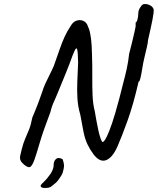

<svg xmlns="http://www.w3.org/2000/svg" viewBox="-20 -750 785 956"><path d="M100 70Q87 59 82.5 49Q78 39 80.5 26Q83 13 88 -6Q96 -38 105.5 -59.5Q115 -81 124.5 -104.5Q134 -128 141 -165Q157 -202 169.5 -235Q182 -268 189 -289Q196 -310 196 -310Q197 -314 204.5 -331Q212 -348 224.5 -372.5Q237 -397 248 -422Q265 -470 277 -504.5Q289 -539 301.5 -566.5Q314 -594 332 -621Q344 -642 362 -647.5Q380 -653 396 -645.5Q412 -638 418 -618Q423 -608 426.5 -594.5Q430 -581 433.5 -555Q437 -529 438 -481Q440 -424 439.5 -371Q439 -318 441 -273.5Q443 -229 452 -196Q455 -178 459.5 -152.5Q464 -127 469.5 -102Q475 -77 481 -60Q487 -43 491 -43Q496 -43 503.5 -54.5Q511 -66 524 -98Q537 -130 555 -191Q573 -252 597 -350Q602 -367 610.5 -405Q619 -443 623 -482Q630 -507 637 -537Q644 -567 649.5 -590Q655 -613 655 -616Q655 -623 655.5 -628Q656 -633 655 -638Q660 -638 664 -651.5Q668 -665 668 -675Q668 -692 672.5 -702.5Q677 -713 682 -718Q688 -730 702 -730Q716 -730 729 -722.5Q742 -715 745 -703Q747 -692 739.5 -653.5Q732 -615 717 -550Q717 -539 711 -514Q705 -489 698.5 -461Q692 -433 689 -413Q685 -387 680 -364.5Q675 -342 670 -343Q644 -230 615.5 -150.5Q587 -71 565 -21Q541 34 509.5 47Q478 60 446 19Q427 -7 415 -32.5Q403 -58 396 -92.5Q389 -127 380 -178Q368 -219 365.5 -260.5Q363 -302 365 -346Q367 -390 369 -438Q368 -489 364.5 -503Q361 -517 352 -498.5Q343 -480 326 -432Q319 -413 308 -386.5Q297 -360 286.5 -334Q276 -308 268 -289Q260 -270 258 -265Q252 -253 244 -233.5Q236 -214 231 -192Q195 -98 177.5 -38Q160 22 152 44Q142 72 132 80Q122 88 100 70ZM204 186Q194 186 189.5 184Q185 182 182 177Q182 170 196 158Q214 141 229.5 118.5Q245 96 247 77Q246 53 258.5 42Q271 31 292 43Q297 57 298.5 70Q300 83 292 110Q291 115 284.5 125.5Q278 136 270.5 146Q263 156 259 159Q257 161 251.5 165.5Q246 170 241 174Q236 178 233 180Q230 181 227.5 182.5Q225 184 220 185Q215 186 204 186Z"/></svg>

Font: Caveat Medium
Style: Regular
Weight: 500
Designer: Pablo Impallari
Foundry: Pablo Impallari
Version: Version 2.000